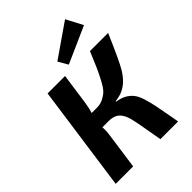

<svg xmlns="http://www.w3.org/2000/svg" viewBox="-264 -1059 1182 1182"><g transform="rotate(-45 327.0 -468.5)"><path d="M345 -723 308 -786 526 -937 583 -829ZM390 -360 389 -356Q427 -350 451.5 -336.5Q476 -323 493.5 -301.5Q511 -280 523 -242Q535 -204 544.5 -156.5Q554 -109 567 -36Q568 -28 569 -24Q570 -20 571 -13Q572 -6 573 0H419Q388 -183 378 -218Q359 -283 317 -297Q298 -304 271 -304H218Q221 -271 215 -235L182 0H30L127 -690H279L251 -492Q244 -445 234 -413H279Q309 -413 333.5 -425Q358 -437 375.5 -453.5Q393 -470 415 -511.5Q437 -553 451.5 -585.5Q466 -618 496 -690H654Q578 -514 551 -470Q504 -392 438 -370Q416 -363 390 -360Z"/></g></svg>

Font: Ezarion
Style: Bold Italic
Weight: 700
Italic angle: -8°
Designer: Natanael Gama
Version: Version 1.001;PS 001.001;hotconv 1.0.70;makeotf.lib2.5.58329